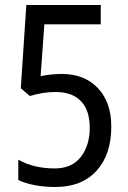

<svg xmlns="http://www.w3.org/2000/svg" viewBox="-20 -800 512 766"><path d="M201 -54Q156 -54 117.5 -61.5Q79 -69 53 -82V-163Q84 -145 121 -136.5Q158 -128 198 -128Q267 -128 302.5 -174Q338 -220 338 -290Q338 -361 302.5 -397Q267 -433 202 -433Q177 -433 151.5 -429Q126 -425 99 -417L63 -448L85 -780H382V-703H157L142 -496Q165 -501 187 -503Q209 -505 226 -505Q317 -505 370.5 -448.5Q424 -392 424 -295Q424 -183 365 -118.5Q306 -54 201 -54Z"/></svg>

Font: Noto Sans Malayalam UI Condensed
Style: Regular
Weight: 400
Width: 3
Designer: Jelle Bosma - Monotype Design Team
Foundry: Monotype Imaging Inc.
Version: Version 2.104; ttfautohint (v1.8.4.7-5d5b)